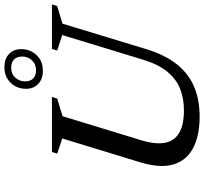

<svg xmlns="http://www.w3.org/2000/svg" viewBox="-48 -890 948 893"><g transform="rotate(-90 426.5 -443.0)"><path d="M221.5 -261.5Q201 -194.5 209.5 -150.2Q218 -106 255.8 -84Q293.5 -62 360.5 -62Q415.5 -62 460.8 -80Q506 -98 540.2 -139.8Q574.5 -181.5 596 -252.5L710.5 -628L638.5 -651.5L646 -676H853L845.5 -651.5L763.5 -627L645 -237.5Q618.5 -150 574.5 -95Q530.5 -40 469.8 -14.5Q409 11 331.5 11Q241.5 11 184 -19.8Q126.5 -50.5 108.5 -112Q90.5 -173.5 119 -266.5L229.5 -628L159 -651.5L166.5 -676H422.5L415 -651.5L333 -626.5ZM562.5 -897Q599.5 -897 622.2 -875.8Q645 -854.5 645 -818.5Q645 -777.5 617.5 -747.8Q590 -718 543 -718Q506.5 -718 483.5 -739.5Q460.5 -761 460.5 -796.5Q460.5 -838 488 -867.5Q515.5 -897 562.5 -897ZM546 -750Q576 -750 593.2 -769.2Q610.5 -788.5 610.5 -814.5Q610.5 -839 596.8 -852.2Q583 -865.5 559.5 -865.5Q529.5 -865.5 512.2 -846.2Q495 -827 495 -800.5Q495 -776.5 508.5 -763.2Q522 -750 546 -750Z"/></g></svg>

Font: Newsreader 16pt Medium
Style: Italic
Weight: 500
Italic angle: -17°
Designer: Hugues Gentile
Foundry: Production Type
Version: Version 1.003